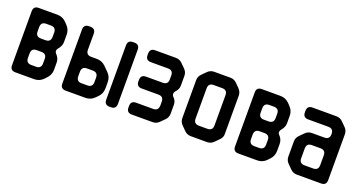

<svg xmlns="http://www.w3.org/2000/svg" viewBox="-34 -930 2603 1384"><g transform="rotate(20 1267.5 -238.0)"><path d="M90 9H234Q274 9 302 -19L318 -36Q346 -64 346 -104V-157Q346 -192 321 -217Q312 -226 312 -237Q312 -247 320 -257Q345 -285 345 -315V-372Q345 -412 317 -440L301 -457Q273 -485 233 -485H90Q50 -485 50 -445V-31Q50 9 90 9ZM140 -323V-356Q140 -396 180 -396H215Q255 -396 255 -356V-323Q255 -283 215 -283H180Q140 -283 140 -323ZM140 -120V-154Q140 -194 180 -194H216Q256 -194 256 -154V-120Q256 -80 216 -80H180Q140 -80 140 -120Z M476 9H627Q667 9 695 -19L712 -36Q740 -64 740 -104V-152Q740 -192 712 -220L677 -255Q649 -283 609 -283H566Q526 -283 526 -323V-445Q526 -485 486 -485H476Q436 -485 436 -445V-31Q436 9 476 9ZM526 -120V-154Q526 -194 566 -194H610Q650 -194 650 -154V-120Q650 -80 610 -80H566Q526 -80 526 -120ZM813 10H823Q863 10 863 -30V-446Q863 -486 823 -486H813Q773 -486 773 -446V-30Q773 10 813 10Z M943 -32Q943 8 983 8H1142Q1171 8 1191 -12L1224 -45Q1244 -65 1244 -94V-161Q1244 -191 1224 -211L1222 -213Q1212 -223 1212 -235Q1212 -248 1224 -260Q1244 -282 1244 -310V-383Q1244 -412 1224 -432L1191 -465Q1171 -485 1142 -485H983Q943 -485 943 -445V-434Q943 -394 983 -394H1114Q1154 -394 1154 -354V-324Q1154 -284 1114 -284H986Q946 -284 946 -244V-233Q946 -193 986 -193H1114Q1154 -193 1154 -153V-123Q1153 -83 1114 -83H983Q943 -83 943 -43Z M1387 -11Q1407 9 1436 9H1560Q1589 9 1609 -11L1641 -43Q1663 -65 1661 -93V-383Q1661 -411 1641 -433L1609 -465Q1589 -485 1560 -485H1436Q1407 -485 1387 -465L1354 -432Q1334 -412 1334 -383V-93Q1334 -64 1354 -44ZM1425 -122V-354Q1425 -394 1465 -394H1530Q1570 -394 1570 -354V-122Q1570 -82 1530 -82H1465Q1425 -82 1425 -122Z M1801 9H1945Q1985 9 2013 -19L2029 -36Q2057 -64 2057 -104V-157Q2057 -192 2032 -217Q2023 -226 2023 -237Q2023 -247 2031 -257Q2056 -285 2056 -315V-372Q2056 -412 2028 -440L2012 -457Q1984 -485 1944 -485H1801Q1761 -485 1761 -445V-31Q1761 9 1801 9ZM1851 -323V-356Q1851 -396 1891 -396H1926Q1966 -396 1966 -356V-323Q1966 -283 1926 -283H1891Q1851 -283 1851 -323ZM1851 -120V-154Q1851 -194 1891 -194H1927Q1967 -194 1967 -154V-120Q1967 -80 1927 -80H1891Q1851 -80 1851 -120Z M2200 -12Q2220 8 2249 8H2435Q2475 8 2475 -32V-383Q2475 -412 2455 -432L2422 -465Q2402 -485 2373 -485H2190Q2150 -485 2150 -445V-434Q2150 -394 2190 -394H2344Q2384 -394 2384 -354V-351Q2384 -311 2344 -311H2249Q2220 -311 2200 -291L2168 -259Q2147 -238 2147 -210V-94Q2147 -65 2167 -45ZM2238 -114V-189Q2238 -229 2278 -229H2344Q2384 -229 2384 -189V-114Q2384 -74 2344 -74H2278Q2238 -74 2238 -114Z"/></g></svg>

Font: WD-XL Lubrifont TC
Style: Regular
Weight: 400
Designer: [WD-XL Lubrifont] Copyright 2020-2022 (c) NightFurySL2001, Skr-ZERO; [ZCOOL QingKe HuangYou] Copyright 2018-2022 (c) The
Version: Version 2.001;hotconv 1.1.1;makeotfexe 2.6.0